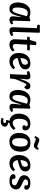

<svg xmlns="http://www.w3.org/2000/svg" viewBox="1924 -2732 1043 4932"><g transform="rotate(90 2446.0 -265.5)"><path d="M511 -107Q511 -84 516 -74Q521 -64 537 -64Q558 -64 584 -84L607 -34Q589 -18 553.5 -2Q518 14 482 14Q439 14 416 -12.5Q393 -39 399 -94L418 -278L409 -279L386 -192Q369 -129 348 -82.5Q327 -36 293.5 -11Q260 14 206 14Q123 14 83 -45.5Q43 -105 43 -198Q43 -294 74 -367.5Q105 -441 161 -482.5Q217 -524 292 -524Q332 -524 364.5 -515.5Q397 -507 415 -498L498 -522L524 -510ZM235 -65Q254 -65 268 -73.5Q282 -82 295 -106Q308 -130 323 -176.5Q338 -223 359 -298L396 -436Q382 -444 357 -450Q332 -456 309 -456Q264 -456 233.5 -420.5Q203 -385 187.5 -325.5Q172 -266 172 -193Q172 -122 187.5 -93.5Q203 -65 235 -65Z M704 -688 613 -707 621 -767H805L821 -756L799 -106Q799 -85 804 -74.5Q809 -64 828 -64Q851 -64 883 -89L906 -39Q896 -30 876 -17.5Q856 -5 829.5 4.5Q803 14 773 14Q720 14 698 -12Q676 -38 678 -87Z M930 -504 1007 -512 1055 -674H1138L1129 -510H1274L1270 -441H1126L1111 -152Q1109 -113 1122.5 -92Q1136 -71 1170 -71Q1197 -71 1220 -84.5Q1243 -98 1266 -118L1303 -71Q1274 -36 1228.5 -11Q1183 14 1128 14Q1052 14 1018 -25.5Q984 -65 988 -135L1002 -441H922Z M1603 -524Q1681 -524 1721 -489.5Q1761 -455 1761 -394Q1761 -344 1737 -312Q1713 -280 1670 -259Q1627 -238 1572 -224L1470 -198Q1473 -165 1487.5 -136.5Q1502 -108 1526.5 -90Q1551 -72 1586 -72Q1649 -72 1718 -133L1758 -82Q1738 -60 1707.5 -37.5Q1677 -15 1638 -0.5Q1599 14 1555 14Q1454 14 1397 -51.5Q1340 -117 1340 -225Q1340 -316 1372.5 -383Q1405 -450 1464 -487Q1523 -524 1603 -524ZM1642 -392Q1642 -421 1629 -439.5Q1616 -458 1589 -458Q1538 -458 1506.5 -410Q1475 -362 1469 -268L1549 -289Q1595 -301 1618.5 -323Q1642 -345 1642 -392Z M1902 -407Q1903 -424 1898 -434.5Q1893 -445 1877 -445Q1867 -445 1854 -440.5Q1841 -436 1823 -429L1804 -489Q1833 -504 1871.5 -514Q1910 -524 1939 -524Q1983 -524 2003 -496.5Q2023 -469 2017 -418L2000 -267L2007 -266L2057 -393Q2084 -462 2111.5 -493Q2139 -524 2188 -524Q2231 -524 2252.5 -500.5Q2274 -477 2274 -448Q2274 -424 2259.5 -401Q2245 -378 2214 -365L2192 -393Q2181 -408 2173.5 -413.5Q2166 -419 2156 -419Q2145 -419 2137 -411Q2129 -403 2116.5 -379Q2104 -355 2083 -307Q2057 -248 2041.5 -212Q2026 -176 2019 -153Q2012 -130 2009 -113Q2006 -96 2004 -76L1996 0H1884Z M2759 -107Q2759 -84 2764 -74Q2769 -64 2785 -64Q2806 -64 2832 -84L2855 -34Q2837 -18 2801.5 -2Q2766 14 2730 14Q2687 14 2664 -12.5Q2641 -39 2647 -94L2666 -278L2657 -279L2634 -192Q2617 -129 2596 -82.5Q2575 -36 2541.5 -11Q2508 14 2454 14Q2371 14 2331 -45.5Q2291 -105 2291 -198Q2291 -294 2322 -367.5Q2353 -441 2409 -482.5Q2465 -524 2540 -524Q2580 -524 2612.5 -515.5Q2645 -507 2663 -498L2746 -522L2772 -510ZM2483 -65Q2502 -65 2516 -73.5Q2530 -82 2543 -106Q2556 -130 2571 -176.5Q2586 -223 2607 -298L2644 -436Q2630 -444 2605 -450Q2580 -456 2557 -456Q2512 -456 2481.5 -420.5Q2451 -385 2435.5 -325.5Q2420 -266 2420 -193Q2420 -122 2435.5 -93.5Q2451 -65 2483 -65Z M3101 236Q3077 236 3051 230.5Q3025 225 3008 216L3026 164Q3037 167 3053.5 170.5Q3070 174 3086 174Q3108 174 3123.5 165Q3139 156 3139 134Q3139 109 3116 103.5Q3093 98 3070 101L3061 80L3083 12Q2998 3 2948.5 -61.5Q2899 -126 2899 -225Q2899 -311 2929.5 -378.5Q2960 -446 3019 -485Q3078 -524 3163 -524Q3234 -524 3282 -489Q3330 -454 3330 -390Q3330 -358 3310.5 -338Q3291 -318 3259 -318Q3237 -318 3216.5 -330.5Q3196 -343 3188 -364L3210 -391Q3228 -412 3224.5 -427Q3221 -442 3204.5 -450Q3188 -458 3165 -458Q3100 -458 3065 -395Q3030 -332 3030 -228Q3030 -161 3056.5 -115.5Q3083 -70 3142 -70Q3177 -70 3210.5 -90Q3244 -110 3275 -143L3319 -94Q3308 -79 3284 -56Q3260 -33 3224.5 -13Q3189 7 3141 13L3128 49Q3152 50 3176.5 57.5Q3201 65 3217 82.5Q3233 100 3233 131Q3233 175 3198 205.5Q3163 236 3101 236Z M3618 15Q3507 15 3450.5 -54Q3394 -123 3394 -236Q3394 -312 3419.5 -378Q3445 -444 3501.5 -484.5Q3558 -525 3652 -525Q3761 -525 3818.5 -457.5Q3876 -390 3876 -276Q3876 -219 3862 -167Q3848 -115 3817.5 -74Q3787 -33 3737.5 -9Q3688 15 3618 15ZM3626 -55Q3674 -55 3699.5 -86.5Q3725 -118 3734.5 -168.5Q3744 -219 3744 -277Q3744 -328 3735 -368.5Q3726 -409 3703.5 -432Q3681 -455 3642 -455Q3598 -455 3573 -427Q3548 -399 3538 -349Q3528 -299 3528 -232Q3528 -152 3550 -103.5Q3572 -55 3626 -55ZM3725 -613Q3702 -613 3681.5 -619Q3661 -625 3634 -637Q3568 -666 3560 -666Q3547 -666 3538.5 -658.5Q3530 -651 3513 -626L3473 -648Q3503 -709 3524 -731.5Q3545 -754 3576 -754Q3590 -754 3608 -748Q3626 -742 3668 -725Q3697 -713 3716 -707Q3735 -701 3745 -701Q3757 -701 3766.5 -708.5Q3776 -716 3792 -739L3832 -716Q3803 -658 3779 -635.5Q3755 -613 3725 -613Z M4225 -524Q4303 -524 4343 -489.5Q4383 -455 4383 -394Q4383 -344 4359 -312Q4335 -280 4292 -259Q4249 -238 4194 -224L4092 -198Q4095 -165 4109.5 -136.5Q4124 -108 4148.5 -90Q4173 -72 4208 -72Q4271 -72 4340 -133L4380 -82Q4360 -60 4329.5 -37.5Q4299 -15 4260 -0.5Q4221 14 4177 14Q4076 14 4019 -51.5Q3962 -117 3962 -225Q3962 -316 3994.5 -383Q4027 -450 4086 -487Q4145 -524 4225 -524ZM4264 -392Q4264 -421 4251 -439.5Q4238 -458 4211 -458Q4160 -458 4128.5 -410Q4097 -362 4091 -268L4171 -289Q4217 -301 4240.5 -323Q4264 -345 4264 -392Z M4645 -49Q4686 -49 4713 -66.5Q4740 -84 4740 -117Q4740 -149 4712 -167.5Q4684 -186 4638 -205Q4599 -220 4562.5 -238.5Q4526 -257 4503 -287Q4480 -317 4480 -366Q4480 -401 4500 -438Q4520 -475 4565.5 -500Q4611 -525 4688 -525Q4732 -525 4769.5 -512.5Q4807 -500 4830 -477Q4853 -454 4853 -421Q4853 -396 4837.5 -381.5Q4822 -367 4798 -367Q4779 -367 4761.5 -373.5Q4744 -380 4736 -387L4742 -413Q4748 -437 4734.5 -451Q4721 -465 4682 -465Q4631 -465 4609 -445Q4587 -425 4587 -399Q4587 -372 4614.5 -354Q4642 -336 4686 -318Q4724 -302 4760.5 -282.5Q4797 -263 4821 -234Q4845 -205 4845 -158Q4845 -80 4787.5 -33Q4730 14 4631 14Q4581 14 4541 3Q4501 -8 4477 -29.5Q4453 -51 4453 -81Q4453 -113 4472.5 -127.5Q4492 -142 4518 -142Q4533 -142 4548 -138.5Q4563 -135 4571 -130V-102Q4571 -74 4586.5 -61.5Q4602 -49 4645 -49Z"/></g></svg>

Font: Literata 12pt SemiBold
Style: Italic
Weight: 600
Italic angle: -2°
Designer: Latin by Veronika Burian and Jose Scaglione. Greek by Irene Vlachou. Cyrillic by Vera Evstafieva
Foundry: TypeTogether
Version: Version 3.002